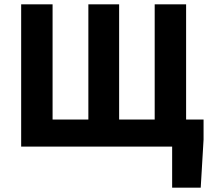

<svg xmlns="http://www.w3.org/2000/svg" viewBox="-20 -672 966 880"><path d="M769 188V0H77V-652H221V-124H385V-652H526V-124H689V-652H833V-124H913V-32L900 188Z"/></svg>

Font: Font
Style: ¶
Weight: 700
Designer: Paul D. Hunt
Foundry: Adobe Systems Incorporated
Version: Version 3.000